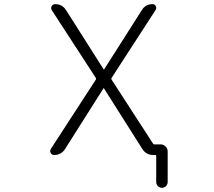

<svg xmlns="http://www.w3.org/2000/svg" viewBox="-20 -774 1040 932"><path d="M482.4 -438.5Q482.4 -436.5 484.4 -436.5Q486.3 -436.5 486.3 -438.5L668.9 -725.6Q686.5 -753.9 720.7 -753.9Q731.4 -753.9 736.3 -744.1Q741.2 -734.4 735.4 -725.6L521.5 -395.5Q519.5 -391.6 521.5 -387.7L722.7 -77.1Q724.6 -73.2 728.5 -73.2H759.8Q773.4 -73.2 783.7 -63Q793.9 -52.7 793.9 -39.1V109.4Q793.9 121.1 785.6 129.4Q777.3 137.7 766.1 137.7Q754.9 137.7 746.6 129.4Q738.3 121.1 738.3 109.4V-17.6Q738.3 -21.5 734.4 -21.5H724.6Q689.5 -21.5 670.9 -50.8L485.4 -343.8Q485.4 -345.7 483.4 -345.7Q481.4 -345.7 481.4 -343.8L295.9 -50.8Q277.3 -21.5 242.2 -21.5Q231.4 -21.5 226.6 -31.2Q223.6 -36.1 223.6 -40Q223.6 -45.9 226.6 -50.8L445.3 -387.7Q447.3 -391.6 445.3 -395.5L231.4 -724.6Q225.6 -734.4 231 -744.1Q236.3 -753.9 248 -753.9Q282.2 -753.9 300.8 -724.6Z"/></svg>

Font: Rounded-L Mgen+ 1mn light
Style: Regular
Weight: 200
Designer: [Source Han Sans]
Ryoko NISHIZUKA  (kana & ideographs); Paul D. Hunt (Latin, Greek & Cyrillic); Wenlong ZHANG  (bopomofo
Version: Version 1.059.20150602